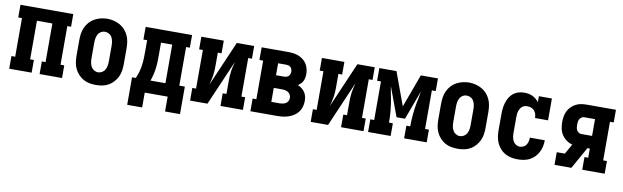

<svg xmlns="http://www.w3.org/2000/svg" viewBox="-43 -993 5086 1568"><g transform="rotate(10 2500.0 -209.0)"><path d="M31 0V-105H62V-425H31V-530H469V-425H438V-105H469V0H283V-105H314V-425H186V-105H217V0Z M750 8Q723 8 696 3Q669 -2 645.5 -15.5Q622 -29 603.5 -49.5Q585 -70 573.5 -94.5Q562 -119 558 -146Q554 -173 554 -200V-330Q554 -357 558 -384Q562 -411 573.5 -436Q585 -461 603.5 -481.5Q622 -502 646 -515Q670 -528 696.5 -534.5Q723 -541 750 -541Q777 -541 803.5 -534.5Q830 -528 854 -515Q878 -502 896.5 -481.5Q915 -461 926.5 -436Q938 -411 942 -384Q946 -357 946 -330V-200Q946 -173 942 -146Q938 -119 926.5 -94.5Q915 -70 896.5 -49.5Q878 -29 854.5 -15.5Q831 -2 804 3Q777 8 750 8ZM750 -97Q768 -97 783.5 -106.5Q799 -116 807.5 -131.5Q816 -147 819 -164.5Q822 -182 822 -200V-330Q822 -348 819 -366Q816 -384 807.5 -399.5Q799 -415 783 -424Q767 -433 749 -433Q731 -433 715.5 -423.5Q700 -414 692 -398.5Q684 -383 681 -365.5Q678 -348 678 -330V-200Q678 -182 681 -164.5Q684 -147 692.5 -131.5Q701 -116 716.5 -106.5Q732 -97 750 -97Z M1031 123V-105H1062Q1074 -131 1082 -159Q1090 -187 1094 -215.5Q1098 -244 1099 -273Q1100 -302 1100 -331V-425H1069V-530H1454V-425H1423V-105H1469V123H1345V0H1155V123ZM1308 -105V-425H1215V-331Q1215 -303 1214.5 -274Q1214 -245 1210.5 -216.5Q1207 -188 1200.5 -160Q1194 -132 1184 -105Z M1531 0V-105H1562V-425H1531V-530H1717V-425H1686V-318Q1686 -297 1685 -276.5Q1684 -256 1681 -235.5Q1678 -215 1673 -195Q1668 -175 1663 -155L1825 -530H1969V-425H1938V-105H1969V0H1783V-105H1814V-212Q1814 -233 1815 -253.5Q1816 -274 1819 -294.5Q1822 -315 1827 -335Q1832 -355 1837 -375L1675 0Z M2031 0V-105H2062V-425H2031V-530H2252Q2274 -530 2296 -527Q2318 -524 2338 -516Q2358 -508 2376 -494Q2394 -480 2405.5 -461.5Q2417 -443 2422.5 -421.5Q2428 -400 2428 -378Q2428 -364 2425.5 -349Q2423 -334 2416.5 -320.5Q2410 -307 2399.5 -296.5Q2389 -286 2377 -277Q2394 -270 2409 -258.5Q2424 -247 2434.5 -231.5Q2445 -216 2449.5 -197.5Q2454 -179 2454 -160Q2454 -136 2447.5 -112Q2441 -88 2426.5 -68.5Q2412 -49 2391.5 -35.5Q2371 -22 2348 -14Q2325 -6 2301 -3Q2277 0 2252 0ZM2186 -326H2252Q2263 -326 2273 -329Q2283 -332 2290 -339Q2297 -346 2300.5 -356Q2304 -366 2304 -376Q2304 -386 2300.5 -396Q2297 -406 2289.5 -413Q2282 -420 2272 -422.5Q2262 -425 2252 -425H2186ZM2186 -105H2252Q2266 -105 2279.5 -107.5Q2293 -110 2305 -117Q2317 -124 2323.5 -136Q2330 -148 2330 -162Q2330 -176 2323.5 -188.5Q2317 -201 2305.5 -208.5Q2294 -216 2280 -218.5Q2266 -221 2252 -221H2186Z M2531 0V-105H2562V-425H2531V-530H2717V-425H2686V-318Q2686 -297 2685 -276.5Q2684 -256 2681 -235.5Q2678 -215 2673 -195Q2668 -175 2663 -155L2825 -530H2969V-425H2938V-105H2969V0H2783V-105H2814V-212Q2814 -233 2815 -253.5Q2816 -274 2819 -294.5Q2822 -315 2827 -335Q2832 -355 2837 -375L2675 0Z M3007 0V-105H3039V-425H3007V-530H3149L3250 -255L3351 -530H3493V-425H3461V-105H3493V0H3306V-105H3338V-106Q3338 -155 3342.5 -203.5Q3347 -252 3356 -301L3363 -335Q3366 -352 3369 -368.5Q3372 -385 3375 -402L3285 -159H3215L3125 -402Q3128 -385 3131 -368.5Q3134 -352 3137 -335L3144 -301Q3153 -252 3157.5 -203.5Q3162 -155 3162 -106V-105H3194V0Z M3750 8Q3723 8 3696 3Q3669 -2 3645.5 -15.5Q3622 -29 3603.5 -49.5Q3585 -70 3573.5 -94.5Q3562 -119 3558 -146Q3554 -173 3554 -200V-330Q3554 -357 3558 -384Q3562 -411 3573.5 -436Q3585 -461 3603.5 -481.5Q3622 -502 3646 -515Q3670 -528 3696.5 -534.5Q3723 -541 3750 -541Q3777 -541 3803.5 -534.5Q3830 -528 3854 -515Q3878 -502 3896.5 -481.5Q3915 -461 3926.5 -436Q3938 -411 3942 -384Q3946 -357 3946 -330V-200Q3946 -173 3942 -146Q3938 -119 3926.5 -94.5Q3915 -70 3896.5 -49.5Q3878 -29 3854.5 -15.5Q3831 -2 3804 3Q3777 8 3750 8ZM3750 -97Q3768 -97 3783.5 -106.5Q3799 -116 3807.5 -131.5Q3816 -147 3819 -164.5Q3822 -182 3822 -200V-330Q3822 -348 3819 -366Q3816 -384 3807.5 -399.5Q3799 -415 3783 -424Q3767 -433 3749 -433Q3731 -433 3715.5 -423.5Q3700 -414 3692 -398.5Q3684 -383 3681 -365.5Q3678 -348 3678 -330V-200Q3678 -182 3681 -164.5Q3684 -147 3692.5 -131.5Q3701 -116 3716.5 -106.5Q3732 -97 3750 -97Z M4247 8Q4220 8 4193.5 2.5Q4167 -3 4143.5 -16Q4120 -29 4102 -49.5Q4084 -70 4073 -95Q4062 -120 4058 -146.5Q4054 -173 4054 -200V-330Q4054 -354 4056.5 -378.5Q4059 -403 4066 -426.5Q4073 -450 4085.5 -471.5Q4098 -493 4117 -508.5Q4136 -524 4159.5 -531Q4183 -538 4208 -538Q4225 -538 4242.5 -535Q4260 -532 4276 -524.5Q4292 -517 4305.5 -506Q4319 -495 4330 -481V-530H4438V-349H4330Q4330 -365 4325.5 -381Q4321 -397 4310 -409.5Q4299 -422 4283.5 -427.5Q4268 -433 4252 -433Q4240 -433 4228 -429.5Q4216 -426 4207.5 -418Q4199 -410 4193 -399.5Q4187 -389 4183.5 -377.5Q4180 -366 4179 -354Q4178 -342 4178 -330V-200Q4178 -182 4180.5 -165Q4183 -148 4191 -132.5Q4199 -117 4214.5 -107Q4230 -97 4247 -97Q4263 -97 4277.5 -104Q4292 -111 4300.5 -124Q4309 -137 4312.5 -152.5Q4316 -168 4316 -183Q4316 -183 4316 -183.5Q4316 -184 4316 -184H4440Q4440 -184 4440 -183.5Q4440 -183 4440 -182Q4440 -157 4434.5 -131.5Q4429 -106 4417 -83.5Q4405 -61 4387 -42.5Q4369 -24 4346.5 -12.5Q4324 -1 4298.5 3.5Q4273 8 4247 8Z M4553 0V-105H4620L4667 -188Q4640 -195 4617.5 -211.5Q4595 -228 4580 -251Q4565 -274 4559.5 -301Q4554 -328 4554 -356Q4554 -379 4558 -402Q4562 -425 4572 -446Q4582 -467 4598.5 -483.5Q4615 -500 4635.5 -511Q4656 -522 4679 -526Q4702 -530 4725 -530H4969V-425H4938V-105H4969V0H4783V-105H4814V-181H4794L4693 0ZM4725 -286H4814V-425H4725Q4713 -425 4703 -418.5Q4693 -412 4687 -401.5Q4681 -391 4679.5 -379Q4678 -367 4678 -356Q4678 -344 4679.5 -332Q4681 -320 4687 -309.5Q4693 -299 4703 -292.5Q4713 -286 4725 -286Z"/></g></svg>

Font: Iosevka Slab Extrabold
Style: Regular
Weight: 800
Monospace: yes
Designer: Belleve Invis
Foundry: Belleve Invis
Version: Version 11.1.1; ttfautohint (v1.8.3)